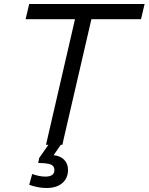

<svg xmlns="http://www.w3.org/2000/svg" viewBox="-20 -724 743 960"><path d="M126 -704H703L685 -628H437L296 -19H297L296 -18L292 0H284L248 52Q281 55 300.5 74.5Q320 94 320 126Q320 167 291.5 191.5Q263 216 213 216Q171 216 126 200L141 146Q177 159 207 159Q252 159 252 126Q252 105 232.5 98Q213 91 171 91L176 66L222 0H210L355 -628H108Z"/></svg>

Font: CBA Beacon Sans
Style: Italic
Weight: 400
Italic angle: -13°
Designer: Wei Huang
Foundry: Wei Huang
Version: Version 1.002